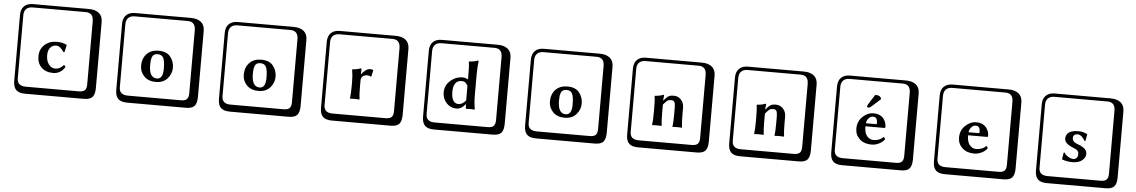

<svg xmlns="http://www.w3.org/2000/svg" viewBox="-41 -1302 12190 2061"><g transform="rotate(5 6054.5 -271.0)"><path d="M538.1 -332Q498 -332 473.1 -303Q448.2 -273.9 448.2 -219.2Q448.2 -160.2 476.6 -122.6Q504.9 -85 547.9 -85Q598.6 -85 636.2 -130.9H638.2Q653.3 -122.1 653.8 -111.8Q638.7 -79.6 604.7 -57.9Q570.8 -36.1 529.8 -36.1Q448.7 -36.1 402.3 -81.1Q356 -126 356 -200.2Q356 -278.3 408.4 -325.7Q460.9 -373 539.1 -373Q601.1 -373 647 -349.1L647.9 -347.2L630.9 -271L618.2 -270Q602.1 -296.9 580.6 -314.5Q559.1 -332 538.1 -332ZM249 -717.8Q204.1 -717.8 179.9 -693.8Q155.8 -669.9 155.8 -625V53.2Q155.8 136.2 249 136.2H820.8Q865.7 136.2 884.8 117.2Q903.8 98.1 903.8 53.2V-625Q903.8 -717.8 820.8 -717.8ZM1000 84Q1000 152.8 973.4 182.4Q946.8 211.9 880.9 211.9H249Q181.2 211.9 150.6 181.4Q120.1 150.9 120.1 84V-625Q120.1 -687 154.1 -720.5Q188 -753.9 249 -753.9H851.1Q920.9 -753.9 960.4 -721.9Q1000 -689.9 1000 -625Z M1462.4 -196.8Q1462.4 -274.9 1509 -324Q1555.7 -373 1635.7 -373Q1722.7 -373 1763.7 -322.5Q1804.7 -272 1804.7 -204.1Q1804.7 -138.2 1759.8 -87.2Q1714.8 -36.1 1633.8 -36.1Q1553.7 -36.1 1508.1 -83.5Q1462.4 -130.9 1462.4 -196.8ZM1629.4 -335Q1606.4 -335 1591.6 -325.9Q1576.7 -316.9 1570.1 -298.3Q1563.5 -279.8 1561 -261.5Q1558.6 -243.2 1558.6 -214.8Q1558.6 -73.7 1643.6 -74.2Q1708.5 -74.2 1708.5 -184.1Q1708.5 -266.1 1691.9 -300.5Q1675.3 -335 1629.4 -335ZM1348.6 -717.8Q1303.7 -717.8 1279.5 -693.8Q1255.4 -669.9 1255.4 -625V53.2Q1255.4 136.2 1348.6 136.2H1920.4Q1965.3 136.2 1984.4 117.2Q2003.4 98.1 2003.4 53.2V-625Q2003.4 -717.8 1920.4 -717.8ZM2099.6 84Q2099.6 152.8 2073 182.4Q2046.4 211.9 1980.5 211.9H1348.6Q1280.8 211.9 1250.2 181.4Q1219.7 150.9 1219.7 84V-625Q1219.7 -687 1253.7 -720.5Q1287.6 -753.9 1348.6 -753.9H1950.7Q2020.5 -753.9 2060.1 -721.9Q2099.6 -689.9 2099.6 -625Z M2568.8 -196.8Q2568.8 -274.9 2615.5 -324Q2662.1 -373 2742.2 -373Q2829.1 -373 2870.1 -322.5Q2911.1 -272 2911.1 -204.1Q2911.1 -138.2 2866.2 -87.2Q2821.3 -36.1 2740.2 -36.1Q2660.2 -36.1 2614.5 -83.5Q2568.8 -130.9 2568.8 -196.8ZM2735.8 -335Q2712.9 -335 2698 -325.9Q2683.1 -316.9 2676.5 -298.3Q2669.9 -279.8 2667.5 -261.5Q2665 -243.2 2665 -214.8Q2665 -73.7 2750 -74.2Q2814.9 -74.2 2814.9 -184.1Q2814.9 -266.1 2798.3 -300.5Q2781.7 -335 2735.8 -335ZM2455.1 -717.8Q2410.2 -717.8 2386 -693.8Q2361.8 -669.9 2361.8 -625V53.2Q2361.8 136.2 2455.1 136.2H3026.9Q3071.8 136.2 3090.8 117.2Q3109.9 98.1 3109.9 53.2V-625Q3109.9 -717.8 3026.9 -717.8ZM3206.1 84Q3206.1 152.8 3179.4 182.4Q3152.8 211.9 3086.9 211.9H2455.1Q2387.2 211.9 2356.7 181.4Q2326.2 150.9 2326.2 84V-625Q2326.2 -687 2360.1 -720.5Q2394 -753.9 2455.1 -753.9H3057.1Q3127 -753.9 3166.5 -721.9Q3206.1 -689.9 3206.1 -625Z M3822.8 -310.1Q3838.9 -335 3865.2 -354.5Q3891.6 -374 3915.5 -374Q3927.7 -374 3946.8 -368.2L3949.7 -366.2L3934.6 -295.9L3928.7 -293.9Q3915.5 -305.2 3885.7 -305.2Q3878.9 -305.2 3870.4 -303Q3861.8 -300.8 3849.9 -295.4Q3837.9 -290 3830.3 -276.1Q3822.8 -262.2 3822.8 -242.2V-176.8Q3822.8 -90.8 3829.6 -41L3828.6 -39.1Q3799.8 -41 3774.9 -41L3726.6 -39.1V-41Q3733.4 -88.9 3733.9 -176.8V-221.2Q3733.9 -293 3722.7 -353L3723.6 -355Q3778.8 -358.9 3815.4 -374Q3822.3 -374 3822.8 -366.2L3820.8 -310.1ZM3554.7 -717.8Q3509.8 -717.8 3485.6 -693.8Q3461.4 -669.9 3461.4 -625V53.2Q3461.4 136.2 3554.7 136.2H4126.5Q4171.4 136.2 4190.4 117.2Q4209.5 98.1 4209.5 53.2V-625Q4209.5 -717.8 4126.5 -717.8ZM4305.7 84Q4305.7 152.8 4279.1 182.4Q4252.4 211.9 4186.5 211.9H3554.7Q3486.8 211.9 3456.3 181.4Q3425.8 150.9 3425.8 84V-625Q3425.8 -687 3459.7 -720.5Q3493.7 -753.9 3554.7 -753.9H4156.7Q4226.6 -753.9 4266.1 -721.9Q4305.7 -689.9 4305.7 -625Z M4971.2 -128.9V-287.1Q4960 -304.2 4953.6 -312Q4947.3 -319.8 4935.8 -325.9Q4924.3 -332 4907.2 -332Q4815.4 -332 4815.4 -209Q4815.4 -143.1 4836.4 -113Q4857.4 -83 4890.1 -83Q4933.1 -83 4971.2 -128.9ZM4971.2 -88.9Q4928.2 -32.7 4871.1 -33.2Q4810.1 -33.2 4766.6 -80.1Q4723.1 -127 4723.1 -194.8Q4723.1 -270 4781.2 -321Q4839.4 -372.1 4915 -372.1Q4939 -372.1 4971.2 -356V-404.8Q4971.2 -502 4963.4 -544.9L4965.3 -547.9Q5024.4 -551.8 5060.1 -566.9Q5066.9 -566.9 5067.4 -559.1Q5059.6 -498 5059.1 -418V-187Q5059.1 -109.9 5072.3 -41L5070.3 -39.1Q5052.2 -41 5023.4 -41Q5003.4 -41 4983.4 -39.1Q4976.6 -39.1 4976.1 -41L4972.2 -88.9ZM4654.3 -717.8Q4609.4 -717.8 4585.2 -693.8Q4561 -669.9 4561 -625V53.2Q4561 136.2 4654.3 136.2H5226.1Q5271 136.2 5290 117.2Q5309.1 98.1 5309.1 53.2V-625Q5309.1 -717.8 5226.1 -717.8ZM5405.3 84Q5405.3 152.8 5378.7 182.4Q5352.1 211.9 5286.1 211.9H4654.3Q4586.4 211.9 4555.9 181.4Q4525.4 150.9 4525.4 84V-625Q4525.4 -687 4559.3 -720.5Q4593.3 -753.9 4654.3 -753.9H5256.3Q5326.2 -753.9 5365.7 -721.9Q5405.3 -689.9 5405.3 -625Z M5867.7 -196.8Q5867.7 -274.9 5914.3 -324Q5960.9 -373 6041 -373Q6127.9 -373 6168.9 -322.5Q6210 -272 6210 -204.1Q6210 -138.2 6165 -87.2Q6120.1 -36.1 6039.1 -36.1Q5959 -36.1 5913.3 -83.5Q5867.7 -130.9 5867.7 -196.8ZM6034.7 -335Q6011.7 -335 5996.8 -325.9Q5981.9 -316.9 5975.3 -298.3Q5968.8 -279.8 5966.3 -261.5Q5963.9 -243.2 5963.9 -214.8Q5963.9 -73.7 6048.8 -74.2Q6113.8 -74.2 6113.8 -184.1Q6113.8 -266.1 6097.2 -300.5Q6080.6 -335 6034.7 -335ZM5753.9 -717.8Q5709 -717.8 5684.8 -693.8Q5660.6 -669.9 5660.6 -625V53.2Q5660.6 136.2 5753.9 136.2H6325.7Q6370.6 136.2 6389.6 117.2Q6408.7 98.1 6408.7 53.2V-625Q6408.7 -717.8 6325.7 -717.8ZM6504.9 84Q6504.9 152.8 6478.3 182.4Q6451.7 211.9 6385.7 211.9H5753.9Q5686 211.9 5655.5 181.4Q5625 150.9 5625 84V-625Q5625 -687 5658.9 -720.5Q5692.9 -753.9 5753.9 -753.9H6356Q6425.8 -753.9 6465.3 -721.9Q6504.9 -689.9 6504.9 -625Z M7297.4 -180.2Q7297.4 -91.3 7304.7 -41L7303.7 -39.1Q7278.8 -41 7252.4 -41Q7252.4 -41 7202.6 -39.1L7201.7 -41Q7208.5 -82 7208.5 -180.2V-246.1Q7208.5 -289.1 7199 -306.6Q7189.5 -324.2 7161.6 -324.2Q7137.7 -324.2 7123 -313.7Q7108.4 -303.2 7078.6 -268.1V-180.2Q7078.6 -91.3 7085.4 -41L7084.5 -39.1Q7059.6 -41 7034.7 -41L6982.4 -39.1V-41Q6989.3 -88.9 6989.3 -180.2V-221.2Q6989.3 -316.4 6982.4 -353L6983.4 -355Q7040.5 -358.9 7076.7 -374Q7083.5 -374 7083.5 -366.2L7076.7 -312H7078.6Q7112.8 -352.1 7133.1 -363Q7153.3 -374 7184.6 -374Q7234.4 -374 7265.9 -340.1Q7297.4 -306.2 7297.4 -254.9ZM6853.5 -717.8Q6808.6 -717.8 6784.4 -693.8Q6760.3 -669.9 6760.3 -625V53.2Q6760.3 136.2 6853.5 136.2H7425.3Q7470.2 136.2 7489.3 117.2Q7508.3 98.1 7508.3 53.2V-625Q7508.3 -717.8 7425.3 -717.8ZM7604.5 84Q7604.5 152.8 7577.9 182.4Q7551.3 211.9 7485.4 211.9H6853.5Q6785.6 211.9 6755.1 181.4Q6724.6 150.9 6724.6 84V-625Q6724.6 -687 6758.5 -720.5Q6792.5 -753.9 6853.5 -753.9H7455.6Q7525.4 -753.9 7564.9 -721.9Q7604.5 -689.9 7604.5 -625Z M8397 -180.2Q8397 -91.3 8404.3 -41L8403.3 -39.1Q8378.4 -41 8352.1 -41Q8352.1 -41 8302.2 -39.1L8301.3 -41Q8308.1 -82 8308.1 -180.2V-246.1Q8308.1 -289.1 8298.6 -306.6Q8289.1 -324.2 8261.2 -324.2Q8237.3 -324.2 8222.7 -313.7Q8208 -303.2 8178.2 -268.1V-180.2Q8178.2 -91.3 8185.1 -41L8184.1 -39.1Q8159.2 -41 8134.3 -41L8082 -39.1V-41Q8088.9 -88.9 8088.9 -180.2V-221.2Q8088.9 -316.4 8082 -353L8083 -355Q8140.1 -358.9 8176.3 -374Q8183.1 -374 8183.1 -366.2L8176.3 -312H8178.2Q8212.4 -352.1 8232.7 -363Q8252.9 -374 8284.2 -374Q8334 -374 8365.5 -340.1Q8397 -306.2 8397 -254.9ZM7953.1 -717.8Q7908.2 -717.8 7884 -693.8Q7859.9 -669.9 7859.9 -625V53.2Q7859.9 136.2 7953.1 136.2H8524.9Q8569.8 136.2 8588.9 117.2Q8607.9 98.1 8607.9 53.2V-625Q8607.9 -717.8 8524.9 -717.8ZM8704.1 84Q8704.1 152.8 8677.5 182.4Q8650.9 211.9 8585 211.9H7953.1Q7885.3 211.9 7854.7 181.4Q7824.2 150.9 7824.2 84V-625Q7824.2 -687 7858.2 -720.5Q7892.1 -753.9 7953.1 -753.9H8555.2Q8625 -753.9 8664.6 -721.9Q8704.1 -689.9 8704.1 -625Z M9338.9 -568.4Q9343.3 -570.8 9352.1 -570.3Q9382.3 -570.3 9399.4 -550.8L9407.2 -530.8L9308.1 -441.9Q9293.5 -428.7 9277.3 -428.7Q9272.5 -428.7 9268.3 -432.6Q9264.2 -436.5 9264.2 -440.9Q9264.2 -451.7 9271 -460.4ZM9266.6 -258.8H9373.5Q9384.8 -258.8 9384.8 -269Q9384.8 -307.1 9372.8 -321.5Q9360.8 -335.9 9337.9 -335.9Q9325.7 -335.9 9313.7 -331.5Q9301.8 -327.1 9286.6 -308.3Q9271.5 -289.6 9266.6 -258.8ZM9469.7 -128.9Q9485.8 -120.1 9485.8 -103Q9463.9 -73.2 9425.3 -54.7Q9386.7 -36.1 9346.7 -36.1Q9265.6 -36.1 9217.8 -81.1Q9169.9 -126 9169.9 -192.9Q9169.9 -272 9223.9 -322.5Q9277.8 -373 9337.9 -373Q9407.7 -373 9443.6 -332.5Q9479.5 -292 9479.5 -238.8Q9479.5 -225.6 9466.8 -226.1H9264.6Q9264.6 -154.3 9293.7 -120.6Q9322.8 -86.9 9361.8 -86.9Q9430.7 -86.9 9469.7 -128.9ZM9052.7 -717.8Q9007.8 -717.8 8983.6 -693.8Q8959.5 -669.9 8959.5 -625V53.2Q8959.5 136.2 9052.7 136.2H9624.5Q9669.4 136.2 9688.5 117.2Q9707.5 98.1 9707.5 53.2V-625Q9707.5 -717.8 9624.5 -717.8ZM9803.7 84Q9803.7 152.8 9777.1 182.4Q9750.5 211.9 9684.6 211.9H9052.7Q8984.9 211.9 8954.3 181.4Q8923.8 150.9 8923.8 84V-625Q8923.8 -687 8957.8 -720.5Q8991.7 -753.9 9052.7 -753.9H9654.8Q9724.6 -753.9 9764.2 -721.9Q9803.7 -689.9 9803.7 -625Z M10373 -258.8H10480Q10491.2 -258.8 10491.2 -269Q10491.2 -307.1 10479.2 -321.5Q10467.3 -335.9 10444.3 -335.9Q10432.1 -335.9 10420.2 -331.5Q10408.2 -327.1 10393.1 -308.3Q10377.9 -289.6 10373 -258.8ZM10576.2 -128.9Q10592.3 -120.1 10592.3 -103Q10570.3 -73.2 10531.7 -54.7Q10493.2 -36.1 10453.1 -36.1Q10372.1 -36.1 10324.2 -81.1Q10276.4 -126 10276.4 -192.9Q10276.4 -272 10330.3 -322.5Q10384.3 -373 10444.3 -373Q10514.2 -373 10550 -332.5Q10585.9 -292 10585.9 -238.8Q10585.9 -225.6 10573.2 -226.1H10371.1Q10371.1 -154.3 10400.1 -120.6Q10429.2 -86.9 10468.3 -86.9Q10537.1 -86.9 10576.2 -128.9ZM10159.2 -717.8Q10114.3 -717.8 10090.1 -693.8Q10065.9 -669.9 10065.9 -625V53.2Q10065.9 136.2 10159.2 136.2H10731Q10775.9 136.2 10794.9 117.2Q10814 98.1 10814 53.2V-625Q10814 -717.8 10731 -717.8ZM10910.2 84Q10910.2 152.8 10883.5 182.4Q10856.9 211.9 10791 211.9H10159.2Q10091.3 211.9 10060.8 181.4Q10030.3 150.9 10030.3 84V-625Q10030.3 -687 10064.2 -720.5Q10098.1 -753.9 10159.2 -753.9H10761.2Q10831.1 -753.9 10870.6 -721.9Q10910.2 -689.9 10910.2 -625Z M11409.7 -129.9 11419.9 -130.9Q11432.1 -106.9 11462.4 -88.9Q11492.7 -70.8 11517.6 -70.8Q11540.5 -70.8 11553.7 -85.9Q11566.9 -101.1 11566.9 -127.9Q11566.9 -150.9 11554.9 -163.8Q11543 -176.8 11511.7 -189Q11412.6 -226.1 11412.6 -280.8Q11412.6 -372.6 11550.8 -373Q11597.7 -373 11643.6 -349.1L11644.5 -347.2L11630.9 -274.9L11620.6 -273.9Q11610.8 -295.9 11588.9 -317.4Q11566.9 -338.9 11542 -338.9Q11519 -338.9 11506.3 -327.4Q11493.7 -315.9 11493.7 -295.9Q11493.7 -253.9 11543 -236.8Q11565.9 -229 11581.8 -221.4Q11597.7 -213.9 11615.7 -201.9Q11633.8 -189.9 11643.3 -172.9Q11652.8 -155.8 11652.8 -134.8Q11652.8 -98.6 11616.2 -67.4Q11579.6 -36.1 11512.7 -36.1Q11450.7 -36.1 11397.9 -56.2ZM11258.8 -717.8Q11213.9 -717.8 11189.7 -693.8Q11165.5 -669.9 11165.5 -625V53.2Q11165.5 136.2 11258.8 136.2H11830.6Q11875.5 136.2 11894.5 117.2Q11913.6 98.1 11913.6 53.2V-625Q11913.6 -717.8 11830.6 -717.8ZM12009.8 84Q12009.8 152.8 11983.2 182.4Q11956.5 211.9 11890.6 211.9H11258.8Q11190.9 211.9 11160.4 181.4Q11129.9 150.9 11129.9 84V-625Q11129.9 -687 11163.8 -720.5Q11197.8 -753.9 11258.8 -753.9H11860.8Q11930.7 -753.9 11970.2 -721.9Q12009.8 -689.9 12009.8 -625Z"/></g></svg>

Font: Linux Biolinum Keyboard
Style: Regular
Weight: 700
Designer: Philipp H. Poll
Foundry: Philipp H. Poll
Version: Version 0.6.1 ; ttfautohint (v0.9)